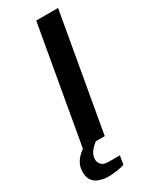

<svg xmlns="http://www.w3.org/2000/svg" viewBox="-228 -740 785 982"><g transform="rotate(-30 165.0 -249.0)"><path d="M57 0 178 -687H307L186 0ZM100 189Q73 189 49 181Q25 173 10.5 154.5Q-4 136 -4 105Q-4 78 6 57Q16 36 34 19Q52 2 73 -12H147L146 -8Q124 5 103.5 28Q83 51 83 79Q83 97 96 110.5Q109 124 138 124H204L195 175Q174 182 147.5 185.5Q121 189 100 189Z"/></g></svg>

Font: Archivo Expanded Medium
Style: Italic
Weight: 500
Width: 7
Italic angle: -10°
Designer: Hector Gatti
Foundry: Omnibus-Type
Version: Version 2.001